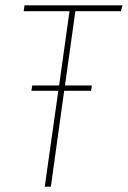

<svg xmlns="http://www.w3.org/2000/svg" viewBox="-20 -701 480 721"><path d="M434 -659H263L224 -380H325L322 -360H221L171 0H148L199 -360H98L101 -380H202L241 -659H69L72 -681H440Z"/></svg>

Font: Fira Sans Extra Condensed Thin
Style: Italic
Weight: 250
Width: 3
Italic angle: -8°
Designer: Carrois Corporate & Edenspiekermann AG
Foundry: Carrois Corporate GbR & Edenspiekermann AG
Version: Version 4.203